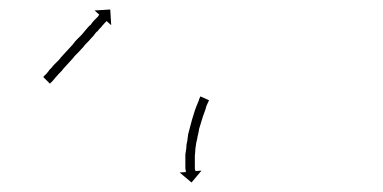

<svg xmlns="http://www.w3.org/2000/svg" viewBox="-20 -457 805 404"><path d="M72 -296Q74 -299 76 -300Q78 -302 82 -307Q83 -309 85 -311Q87 -313 89 -315Q91 -318 93.5 -320.5Q96 -323 98 -325Q101 -328 103.5 -330.5Q106 -333 108 -336Q111 -339 113.5 -342Q116 -345 119 -348Q122 -351 124.5 -354Q127 -357 130 -360Q133 -363 135.5 -366.5Q138 -370 141 -373Q144 -376 146.5 -378.5Q149 -381 152 -384Q158 -391 162 -396Q164 -398 166 -400.5Q168 -403 171 -405Q173 -408 174.5 -410Q176 -412 178 -414Q180 -416 184 -420Q185 -421 186 -422Q187 -423 188 -425Q189 -426 189 -426L179 -435L212 -437L214 -404L204 -413Q204 -412 203 -411Q200 -409 199 -407Q195 -403 193 -400Q191 -398 189 -396Q187 -394 186 -392Q183 -390 181 -387.5Q179 -385 177 -382Q172 -377 167 -371Q164 -368 161 -365Q158 -362 156 -359Q153 -356 150.5 -353Q148 -350 145 -347Q142 -344 139 -341Q136 -338 134 -335Q131 -332 128.5 -329Q126 -326 123 -323Q120 -320 117.5 -317Q115 -314 113 -312Q111 -309 108.5 -306.5Q106 -304 104 -302Q101 -299 96 -293Q95 -292 93.5 -290Q92 -288 91 -287Q88 -284 87 -283Q86 -282 85 -281L71 -295Q71 -295 72 -296ZM419 -245Q419 -243 417 -240Q417 -240 417 -240Q417 -240 417 -240Q417 -240 417 -240Q417 -240 417 -240Q416 -237 414 -233Q414 -233 414 -233Q414 -233 414 -233Q414 -233 414 -233Q414 -233 414 -233Q413 -228 411 -223Q411 -223 411 -223Q411 -223 411 -223Q411 -223 411 -223Q411 -223 411 -223Q409 -218 407 -212Q407 -212 407 -212Q407 -212 407 -212Q407 -212 407 -212Q407 -212 407 -212Q405 -206 403 -199Q403 -199 403 -199Q403 -199 403 -199Q403 -199 403 -199Q403 -199 403 -199Q401 -193 399 -186Q399 -186 399 -186Q399 -186 399 -186Q399 -186 399 -186Q399 -186 399 -186Q398 -178 396 -171Q396 -171 396 -171Q396 -171 396 -171Q396 -171 396 -171Q396 -171 396 -171Q395 -164 393 -157Q393 -157 393 -157Q393 -157 393 -157Q393 -157 393 -157Q393 -157 393 -157Q392 -150 391 -143Q391 -143 391 -143Q391 -143 391 -143Q391 -143 391 -143Q391 -143 391 -143Q391 -137 390 -130Q390 -130 390 -130.5Q390 -131 390 -131Q390 -131 390 -131Q390 -131 390 -131Q390 -125 390 -119Q390 -119 390 -119Q390 -119 390 -119Q390 -119 390 -119Q390 -119 390 -119Q390 -114 390 -110Q390 -110 390 -110Q390 -110 390 -110Q390 -110 390 -110Q390 -110 390 -110Q390 -106 390 -103Q390 -103 390 -103Q390 -103 390 -103Q390 -103 390 -103Q390 -103 390 -103Q390 -100 391 -99Q391 -99 391 -99Q391 -99 391 -99Q391 -99 391 -99Q391 -99 391 -99Q391 -98 391 -97L404 -98L383 -73L358 -94L371 -95Q371 -96 371 -97Q371 -97 371 -97Q371 -97 371 -97Q371 -97 371 -97Q371 -97 371 -97Q371 -99 370 -102Q370 -102 370 -102Q370 -102 370 -102Q370 -102 370 -102Q370 -102 370 -102Q370 -105 370 -109Q370 -109 370 -109Q370 -109 370 -109Q370 -109 370 -109.5Q370 -110 370 -110Q370 -114 370 -120Q370 -120 370 -120Q370 -120 370 -120Q370 -120 370 -120Q370 -120 370 -120Q370 -125 370 -132Q370 -132 370 -132Q370 -132 370 -132Q370 -132 370 -132Q370 -132 370 -132Q371 -138 372 -145Q372 -145 372 -145Q372 -145 372 -146Q372 -146 372 -146Q372 -146 372 -146Q372 -153 374 -160Q374 -160 374 -160Q374 -160 374 -160Q374 -160 374 -160Q374 -160 374 -160Q375 -168 376 -175Q376 -175 376 -175Q376 -175 376 -175Q376 -175 376 -175Q376 -175 376 -175Q378 -183 380 -190Q380 -190 380 -190Q380 -190 380 -190Q380 -190 380 -190Q380 -190 380 -190Q382 -198 384 -205Q384 -205 384 -205Q384 -205 384 -205Q384 -205 384 -205Q384 -205 384 -205Q386 -212 388 -218Q388 -218 388 -218Q388 -218 388 -218Q388 -218 388 -218Q388 -218 388 -218Q390 -225 392 -230Q392 -230 392 -230Q392 -230 392 -230Q392 -230 392 -230Q392 -230 392 -230Q394 -235 396 -240Q396 -240 396 -240Q396 -240 396 -240Q396 -240 396 -240Q396 -240 396 -240Q398 -244 399 -248Q399 -248 399 -248Q399 -248 399 -248Q399 -248 399 -248Q399 -248 399 -248Q400 -251 401 -253Q401 -254 402 -254L420 -246Q420 -245 419 -245Z"/></svg>

Font: FRB American Cursive Just Arrows Black
Style: Bold Italic
Weight: 900
Italic angle: -25°
Version: Version 2.0;Modular Font Editor K font №1